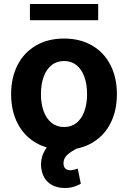

<svg xmlns="http://www.w3.org/2000/svg" viewBox="-20 -727 630 945"><path d="M34.7 -263.2Q34.7 -344.9 66.5 -406.9Q98.2 -468.9 157.1 -503.1Q216.1 -537.3 295.2 -537.3Q374.3 -537.3 433.2 -503.1Q492.1 -468.9 523.7 -406.9Q555.4 -344.9 555.4 -263.2Q555.4 -181.9 523.7 -120Q492.1 -58.1 433.2 -23.9Q374.3 10.3 295.2 10.3Q216.1 10.3 157.1 -23.9Q98.2 -58.1 66.5 -120Q34.7 -181.9 34.7 -263.2ZM408.6 -264Q408.6 -311.1 395.6 -347.9Q382.6 -384.7 357.3 -405.7Q332 -426.7 296 -426.7Q259.2 -426.7 233.5 -405.9Q207.7 -385.1 194.6 -348.2Q181.5 -311.3 181.5 -264Q181.5 -216.9 194.6 -180.2Q207.7 -143.6 233.5 -122.7Q259.2 -101.8 296 -101.8Q332 -101.8 357.3 -122.7Q382.6 -143.6 395.6 -180.3Q408.6 -217.1 408.6 -264ZM184.1 107.1Q179 79 185.7 50.5Q192.4 22 211 -2Q229.6 -25.9 259.6 -39.5L366.1 0Q329.6 17.8 311 35.4Q292.4 53.1 292.6 76.2Q292.4 93 301 102Q309.6 110.9 326.1 110.9Q338.8 110.9 352.1 106.3Q358.5 104.4 362.6 102.7L377.8 177.6Q362.3 186.4 342.5 192.3Q322.7 198.3 298.9 198.3Q268.4 198.3 244.3 187.7Q220.2 177.2 204.6 156.7Q189.1 136.1 184.1 107.1ZM463.3 -627.7H127.3V-707.2H463.3Z"/></svg>

Font: Pretendard Variable
Style: Regular
Weight: 400
Designer: Base glyphs from Inter by Rasmus Andersson; Hangul glyphs from Noto Sans CJK(Source Han Sans) by Jang Soo-young and Kang
Foundry: Kil Hyung-jin
Version: Version 1.100;FEAKit 1.0